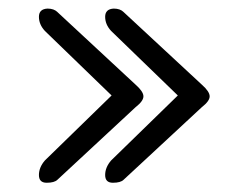

<svg xmlns="http://www.w3.org/2000/svg" viewBox="-20 -542 531 436"><path d="M438.5 -349.6Q456.1 -334 456.1 -323.2Q456.1 -312.5 438.5 -298.8L260.7 -133.8Q253.9 -127 236.3 -127Q218.8 -127 218.8 -144.5Q218.8 -162.1 232.4 -177.7L383.8 -325.2L232.4 -471.7Q218.8 -486.3 218.8 -503.9Q218.8 -521.5 238.3 -522.5Q252.9 -522.5 260.7 -514.6ZM288.1 -349.6Q305.7 -334 305.7 -323.2Q305.7 -312.5 288.1 -298.8L110.4 -133.8Q103.5 -127 85.9 -127Q68.4 -127 68.4 -144.5Q68.4 -162.1 82 -177.7L233.4 -325.2L82 -471.7Q68.4 -486.3 68.4 -503.9Q68.4 -521.5 87.9 -522.5Q102.5 -522.5 110.4 -514.6Z"/></svg>

Font: Jura
Style: Book
Weight: 400
Version: Version 2.5